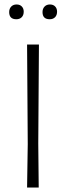

<svg xmlns="http://www.w3.org/2000/svg" viewBox="-20 -838 295 858"><path d="M86 -786Q86 -770 77 -761Q68 -752 53 -752Q21 -752 21 -784Q21 -799 30 -808.5Q39 -818 54 -818Q69 -818 77.5 -809Q86 -800 86 -786ZM235 -786Q235 -770 226 -761Q217 -752 202 -752Q170 -752 170 -784Q170 -799 179 -808.5Q188 -818 203 -818Q218 -818 226.5 -809Q235 -800 235 -786ZM154 -639 151 -197 153 0H101L104 -194L101 -639Z"/></svg>

Font: Alegreya Sans Light
Style: Regular
Weight: 300
Designer: Juan Pablo del Peral
Foundry: Huerta Tipografica
Version: Version 2.007